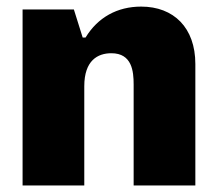

<svg xmlns="http://www.w3.org/2000/svg" viewBox="-20 -565 664 585"><path d="M205.1 -536.1H48.8V0H236.8V-302.2C236.8 -380.9 277.8 -402.8 319.3 -402.8C382.3 -402.8 387.2 -347.7 387.2 -307.6V0H575.2V-370.1C575.2 -480.5 509.3 -544.9 410.2 -544.9C336.9 -544.9 277.8 -511.7 240.7 -450.7H231.9Z"/></svg>

Font: Wand UI Pro Black
Style: Regular
Weight: 900
Designer: Andreas Faust
Version: Version 1.003;FEAKit 1.0